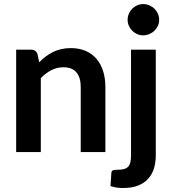

<svg xmlns="http://www.w3.org/2000/svg" viewBox="-20 -762 866 962"><path d="M61 0ZM61 0V-513H136.5Q160.5 -513 168 -490.5L176.5 -450Q192 -466 209.2 -479Q226.5 -492 245.8 -501.5Q265 -511 287 -516Q309 -521 335 -521Q377 -521 409.5 -506.8Q442 -492.5 463.8 -466.8Q485.5 -441 496.8 -405.2Q508 -369.5 508 -326.5V0H384.5V-326.5Q384.5 -373.5 363 -399.2Q341.5 -425 297.5 -425Q265.5 -425 237.5 -410.5Q209.5 -396 184.5 -371V0ZM760.5 -513V17.5Q760.5 51 751.8 80.5Q743 110 723.8 132.2Q704.5 154.5 673.2 167.2Q642 180 597 180Q579.5 180 564.5 177.8Q549.5 175.5 533.5 170.5L538 104Q539.5 94 546 91.2Q552.5 88.5 571 88.5Q589.5 88.5 602.2 84.8Q615 81 622.5 72.8Q630 64.5 633.2 51Q636.5 37.5 636.5 17.5V-513ZM777.5 -662.5Q777.5 -646.5 771 -632.5Q764.5 -618.5 753.8 -608Q743 -597.5 728.2 -591.2Q713.5 -585 697 -585Q681 -585 667 -591.2Q653 -597.5 642.5 -608Q632 -618.5 625.8 -632.5Q619.5 -646.5 619.5 -662.5Q619.5 -679 625.8 -693.5Q632 -708 642.5 -718.5Q653 -729 667 -735.2Q681 -741.5 697 -741.5Q713.5 -741.5 728.2 -735.2Q743 -729 753.8 -718.5Q764.5 -708 771 -693.5Q777.5 -679 777.5 -662.5Z"/></svg>

Font: Lato
Style: Bold
Weight: 700
Designer: Lukasz Dziedzic
Foundry: tyPoland Lukasz Dziedzic
Version: Version 2.007; 2014-02-27